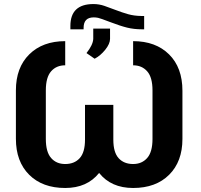

<svg xmlns="http://www.w3.org/2000/svg" viewBox="-20 -913 986 943"><path d="M633.8 -710.9Q744.6 -710.9 810.3 -646Q876 -581.1 876 -467.3V-230.5Q876 -119.6 810.8 -54.7Q745.6 10.3 633.8 10.3Q525.9 10.3 466.8 -63.5Q407.7 10.3 300.3 10.3Q188.5 10.3 123.3 -54.7Q58.1 -119.6 58.1 -231.4V-469.2Q58.1 -581.1 123.8 -646Q189.5 -710.9 300.3 -710.9V-592.3Q256.8 -592.3 231 -562.7Q205.1 -533.2 205.1 -469.2V-230.5Q205.1 -166.5 231 -137Q256.8 -107.4 300.3 -107.4Q345.2 -107.4 371.3 -136Q397.5 -164.6 397.5 -227.1V-397.9H536.6V-227.1Q536.6 -164.6 562.7 -136Q588.9 -107.4 633.8 -107.4Q676.8 -107.4 702.9 -137Q729 -166.5 729 -230.5V-469.2Q729 -533.2 702.9 -562.7Q676.8 -592.3 633.8 -592.3ZM688 -834.5V-769H678.2Q638.2 -769 604.5 -777.3Q570.8 -785.6 521.7 -804.4Q472.7 -823.2 461.9 -825.4Q451.2 -827.6 440.4 -827.6Q390.6 -827.6 390.6 -776.4V-769H325.7V-785.6Q325.7 -893.1 439 -893.1Q466.8 -893.1 493.2 -884Q519.5 -875 549.1 -863.5Q578.6 -852.1 608.4 -843.5Q638.2 -835 674.3 -834.5ZM404.8 -652.3Q436.5 -692.4 438 -721.7V-772.5H520.5V-722.2Q520.5 -698.2 497.1 -668.9Q473.6 -639.6 444.8 -624.5Z"/></svg>

Font: Roboto
Style: Bold
Weight: 700
Designer: Google
Version: Version 2.134; 2016; ttfautohint (v1.6)